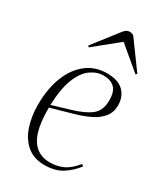

<svg xmlns="http://www.w3.org/2000/svg" viewBox="-190 -834 804 930"><g transform="rotate(30 211.5 -369.0)"><path d="M259 -523Q321 -523 351.5 -493Q382 -463 382 -414Q382 -376 360.5 -349Q339 -322 302.5 -304Q266 -286 220 -273L97 -238Q96 -118 130.5 -64Q165 -10 233 -10Q271 -10 305 -25Q339 -40 373 -82L383 -74Q355 -37 315.5 -11.5Q276 14 217 14Q157 14 118.5 -18.5Q80 -51 62 -105Q44 -159 44 -223Q44 -312 70 -379.5Q96 -447 144.5 -485Q193 -523 259 -523ZM333 -414Q333 -464 311 -484.5Q289 -505 250 -505Q212 -505 178 -480.5Q144 -456 122 -400.5Q100 -345 97 -253L197 -283Q265 -303 299 -330.5Q333 -358 333 -414ZM386 -594 380 -587 251 -695 118 -587 112 -594 217 -729Q225 -740 233.5 -746Q242 -752 253 -752Q266 -752 276 -745Z"/></g></svg>

Font: Literata 72pt ExtraLight
Style: Italic
Weight: 200
Italic angle: -2°
Designer: Latin by Veronika Burian and Jose Scaglione. Greek by Irene Vlachou. Cyrillic by Vera Evstafieva
Foundry: TypeTogether
Version: Version 3.002